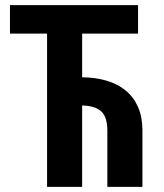

<svg xmlns="http://www.w3.org/2000/svg" viewBox="-20 -731 640 751"><path d="M520 -599.6H301.3V-428.7Q354 -428.2 397.5 -415.3Q440.9 -402.3 471.9 -376.7Q502.9 -351.1 520 -312.3Q537.1 -273.4 537.1 -220.7V0H399.9V-220.7Q399.9 -273.9 375.5 -295.7Q351.1 -317.4 301.3 -318.4V0H164.1V-599.6H19V-710.9H520Z"/></svg>

Font: Roboto Mono
Style: Bold
Weight: 700
Designer: Google
Version: Version 2.000985; 2015; ttfautohint (v1.3)